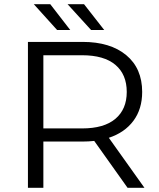

<svg xmlns="http://www.w3.org/2000/svg" viewBox="-20 -901 763 921"><path d="M114 0V-700H376Q509 -700 585.5 -636.5Q662 -573 662 -460Q662 -378 620 -321.5Q578 -265 502 -240L673 0H592L432 -225Q405 -222 376 -222H188V0ZM188 -285H374Q479 -285 533.5 -331Q588 -377 588 -460Q588 -544 533.5 -590Q479 -636 374 -636H188ZM417 -757 304 -881H383L480 -757ZM254 -757 142 -881H221L317 -757Z"/></svg>

Font: Montserrat
Style: Regular
Weight: 400
Designer: Julieta Ulanovsky
Foundry: Julieta Ulanovsky
Version: Version 9.000; ttfautohint (v1.8.4.7-5d5b)